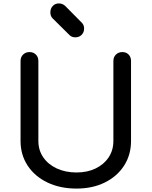

<svg xmlns="http://www.w3.org/2000/svg" viewBox="-20 -1085 885 1121"><path d="M427 16Q331 16 257 -19.5Q183 -55 141.5 -118Q100 -181 100 -262V-729Q100 -752 115 -766.5Q130 -781 152 -781Q175 -781 189.5 -766.5Q204 -752 204 -729V-262Q204 -208 232.5 -166.5Q261 -125 311.5 -101.5Q362 -78 427 -78Q490 -78 538.5 -101.5Q587 -125 614.5 -166.5Q642 -208 642 -262V-729Q642 -752 657 -766.5Q672 -781 694 -781Q717 -781 731 -766.5Q745 -752 745 -729V-262Q745 -181 704.5 -118Q664 -55 592 -19.5Q520 16 427 16ZM420 -867Q398 -867 385 -881L287 -978Q274 -991 274 -1013Q274 -1035 288 -1050Q302 -1065 324 -1065Q345 -1065 361 -1050L458 -952Q471 -939 471 -918Q471 -896 456.5 -881.5Q442 -867 420 -867Z"/></svg>

Font: Comfortaa
Style: Bold
Weight: 700
Designer: Johan Aakerlund
Foundry: Johan Aakerlund
Version: Version 3.104; ttfautohint (v1.8.1.43-b0c9)